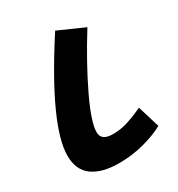

<svg xmlns="http://www.w3.org/2000/svg" viewBox="-176 -831 893 965"><g transform="rotate(-30 271.0 -349.0)"><path d="M27 -142Q27 -315 288 -718L437 -652Q343 -501 278 -365.5Q213 -230 213 -172Q213 -146 230 -134Q247 -122 282 -122Q325 -122 367.5 -135.5Q410 -149 459 -172L498 -44Q449 -17 379.5 1.5Q310 20 235 20Q136 20 81.5 -19.5Q27 -59 27 -142Z"/></g></svg>

Font: FiraGO Heavy
Style: Italic
Weight: 900
Italic angle: -8°
Designer: bBox Type GmbH
Foundry: bBox Type GmbH
Version: Version 1.001